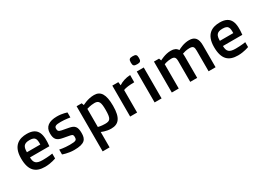

<svg xmlns="http://www.w3.org/2000/svg" viewBox="-20 -1634 3783 2769"><g transform="rotate(-30 1871.5 -249.5)"><path d="M45.9 -263.2C45.9 -57.1 134.8 15.1 288.1 15.1C388.2 15.1 471.2 -18.1 471.2 -18.1V-99.1C471.2 -99.1 397.9 -86.9 307.1 -86.9C199.2 -86.9 166 -120.1 165 -211.9H487.8C507.8 -393.1 487.8 -529.8 293 -529.8C168 -529.8 45.9 -478 45.9 -263.2ZM164.1 -298.8C164.1 -386.2 184.1 -432.1 282.2 -432.1C379.9 -432.1 389.2 -390.1 387.2 -298.8Z M586.4 -18.1C586.4 -18.1 671.4 15.1 772.5 15.1C956.1 15.1 986.3 -44.9 986.3 -145C986.3 -251 954.1 -284.2 867.2 -300.8L755.4 -321.8C705.1 -331.1 697.3 -350.1 697.3 -380.9C697.3 -420.9 720.2 -434.1 805.2 -434.1C879.4 -434.1 958 -419.9 958 -419.9V-502.9C958 -502.9 888.2 -529.8 795.4 -529.8C662.1 -529.8 587.4 -477.1 587.4 -369.1C587.4 -269 620.1 -232.9 719.2 -215.8L827.1 -195.8C868.2 -189 872.1 -170.9 872.1 -145C872.1 -95.2 861.3 -82 754.4 -82C658.2 -82 586.4 -99.1 586.4 -99.1Z M1231.9 -20C1231.9 -20 1302.2 15.1 1389.2 15.1C1510.3 15.1 1575.2 -53.2 1575.2 -257.8C1575.2 -450.2 1522 -529.8 1413.1 -529.8C1305.2 -529.8 1215.3 -477.1 1215.3 -477.1L1201.2 -515.1H1116.2V236.8H1231.9ZM1231.9 -103V-404.8C1231.9 -404.8 1294.9 -426.8 1362.3 -426.8C1437 -426.8 1453.1 -381.8 1453.1 -261.2C1453.1 -113.8 1431.2 -88.9 1346.2 -88.9C1278.3 -88.9 1231.9 -103 1231.9 -103Z M1710.9 0H1826.7V-375C1868.7 -392.1 1927.7 -397.9 2008.8 -398.9L2009.8 -519C1931.6 -515.1 1868.7 -492.2 1817.9 -459L1811 -515.1H1710.9Z M2176.3 -602.5C2229.5 -602.5 2243.7 -615.7 2243.7 -668.5C2243.7 -721.7 2229.5 -735.8 2176.3 -735.8C2123.5 -735.8 2107.9 -721.7 2107.9 -668.5C2107.9 -615.7 2123.5 -602.5 2176.3 -602.5ZM2118.2 0H2234.4V-515.1H2118.2Z M2404.3 0H2520V-404.8C2520 -404.8 2575.2 -426.8 2639.2 -426.8C2696.3 -426.8 2711.4 -404.8 2711.4 -342.8V0H2827.1V-355C2827.1 -366.7 2826.7 -387.7 2824.7 -404.8C2847.7 -413.1 2893.1 -426.8 2942.4 -426.8C3004.4 -426.8 3017.1 -404.8 3017.1 -342.8V0H3133.3V-365.2C3133.3 -477.1 3091.3 -529.8 2996.1 -529.8C2910.2 -529.8 2838.4 -493.2 2805.2 -475.1C2784.2 -511.2 2747.1 -529.8 2690.4 -529.8C2596.2 -529.8 2503.4 -477.1 2503.4 -477.1L2489.3 -515.1H2404.3Z M3259.3 -263.2C3259.3 -57.1 3348.1 15.1 3501.5 15.1C3601.6 15.1 3684.6 -18.1 3684.6 -18.1V-99.1C3684.6 -99.1 3611.3 -86.9 3520.5 -86.9C3412.6 -86.9 3379.4 -120.1 3378.4 -211.9H3701.2C3721.2 -393.1 3701.2 -529.8 3506.3 -529.8C3381.3 -529.8 3259.3 -478 3259.3 -263.2ZM3377.4 -298.8C3377.4 -386.2 3397.5 -432.1 3495.6 -432.1C3593.3 -432.1 3602.5 -390.1 3600.6 -298.8Z"/></g></svg>

Font: Doppio One
Style: Regular
Weight: 400
Designer: Szymon Celej
Foundry: Sorkin Type Co
Version: Version 1.002